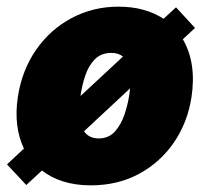

<svg xmlns="http://www.w3.org/2000/svg" viewBox="-20 -547 636 577"><path d="M59 9 1 -53 52 -100.5Q20.5 -166 33.5 -255Q46 -336.5 88.8 -397.8Q131.5 -459 195.8 -493Q260 -527 336 -527Q377 -527 411 -517.5Q445 -508 471.5 -490.5L509 -525L566 -463L529.5 -429Q571 -357.5 555.5 -255Q543.5 -178 502.2 -118.2Q461 -58.5 397.2 -24.2Q333.5 10 253 10Q207.5 10 170.5 -1.5Q133.5 -13 106 -34.5ZM222.5 -262Q222.5 -262 222.5 -261.5Q222.5 -261 222 -258.5L349.5 -377Q336 -388 315 -388Q283.5 -388 264.5 -368.2Q245.5 -348.5 236 -319.2Q226.5 -290 222.5 -262ZM276.5 -131Q307 -131 325.8 -152.2Q344.5 -173.5 354.5 -204Q364.5 -234.5 368.5 -262Q370 -272 371 -281.5L232.5 -152.5Q247.5 -131 276.5 -131Z"/></svg>

Font: Public Sans Black
Style: Italic
Weight: 900
Italic angle: -8°
Designer: The Public Sans project authors (U.S. Web Design System). Libre Franklin designed by Pablo Impallari and Rodrigo Fuenzal
Version: Version 1.007; ttfautohint (v1.8.1) -l 8 -r 50 -G 200 -x 14 